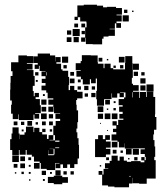

<svg xmlns="http://www.w3.org/2000/svg" viewBox="-20 -764 714 814"><path d="M320 -691H310V-679H296V-693H308V-741H335V-744H391V-740H417V-733H434V-735H472V-730H497V-702H474V-699H496V-673H474V-666H493V-646H473V-665H467V-642H445V-640H467V-612H440V-609H419V-600H413V-576H373V-577H344V-604H342V-587H324V-605H341V-648H347V-669H346V-673H320ZM506 -723H520V-709H506ZM540 -719H546V-713H540ZM500 -699H526V-673H500ZM295 -664H311V-648H295ZM325 -648V-664H341V-648ZM288 -641H318V-611H288ZM264 -635H282V-617H264ZM326 -619V-633H340V-619ZM292 -607H314V-585H292ZM263 -606H283V-586H263ZM295 -382H307V-375H330V-347H307V-340H303V-320H305V-296H311V-246H308V-219H304V-203H308V-178H313V-150H315V-92H309V-68H295V-52H277V-67H265V-52H247V-67H236V-51H216V-71H232V-73H214V-43H178V-48H153V-73H148V-79H124V-100H115V-108H93V-128H89V-108H63V-128H60V-107H32V-128H23V-174H29V-198H33V-224H59V-198H63V-174H64V-193H84V-203H90V-227H122V-204H125V-222H147V-204H159V-194H179V-175H186V-191H206V-171H190V-169H213V-191H206V-231H216V-251H235V-260H215V-282H235V-284H209V-311H207V-290H185V-312H206V-320H185V-342H206V-347H182V-371H176V-381H156V-401H173V-412H157V-430H173V-441H156V-461H173V-463H148V-485H145V-472H127V-490H140V-497H122V-525H140V-537H192V-529H214V-504H215V-522H237V-500H219V-494H239V-470H245V-464H269V-438H273V-404H271V-382H277V-400H295ZM633 -214V-194H630V-170H635V-143H638V-99H634V-85H640V-7H602V15H570V13H542V-10H541V14H527V30H465V27H438V22H413V-23H398V-39H414V-24H419V-48H439V-50H425V-72H445V-82H453V-104H479V-83H487V-100H505V-83H518V-78H536V-81H576V-76H592V-84H579V-98H593V-85H598V-99H594V-111H576V-131H594V-135H570V-136H543V-134H509V-156H508V-139H484V-163H478V-168H453V-194H473V-204H459V-218H473V-232H457V-250H475V-234H481V-256H503V-261H486V-281H500V-290H485V-312H500V-318H483V-344H506V-351H512V-372H489V-370H505V-352H487V-368H477V-350H455V-368H453V-344H424V-343H421V-316H391V-343H388V-379H391V-431H386V-411H366V-428H361V-406H331V-428H323V-439H304V-463H322V-466H301V-496H322V-505H327V-530H365V-529H394V-500H395V-494H419V-475H423V-494H449V-475H460V-470H510V-497H511V-526H541V-497H542V-468H543V-434H539V-409H544V-403H568V-379H544V-375H570V-349H573V-374H599V-353H602V-375H630V-353H638V-279H637V-268H643V-214ZM27 -320H30V-338H23V-384H24V-413H25V-442H33V-462H27V-500H58V-529H94V-526H121V-496H94V-493H118V-469H94V-467H122V-442H127V-400H119V-378H123V-356H127V-370H145V-352H131V-344H149V-318H153V-284H129V-281H146V-261H126V-278H122V-255H60V-279H58V-259H34V-282H27ZM243 -524H269V-498H243ZM484 -523H508V-499H484ZM414 -503H398V-519H414ZM439 -514V-508H433V-514ZM543 -494H569V-468H543ZM263 -488V-474H249V-488ZM503 -488V-474H489V-488ZM471 -476H461V-486H471ZM565 -460V-442H547V-460ZM278 -443V-459H294V-443ZM129 -458H143V-444H129ZM176 -444H178V-458H176ZM579 -458H593V-444H579ZM575 -432H597V-410H575ZM296 -411H276V-431H296ZM310 -415V-427H322V-415ZM140 -425V-417H132V-425ZM601 -406H631V-376H601ZM575 -402H597V-380H575ZM355 -382H337V-400H355ZM323 -384H309V-398H323ZM369 -384V-398H383V-384ZM542 -373H540V-351H542ZM385 -352H367V-370H385ZM353 -354H339V-368H353ZM162 -357V-365H170V-357ZM177 -320H155V-342H177ZM426 -341H446V-321H426ZM462 -327V-335H470V-327ZM394 -313H418V-289H394ZM176 -311V-291H156V-311ZM471 -296H461V-306H471ZM439 -304V-298H433V-304ZM178 -259H154V-283H178ZM448 -259H424V-283H448ZM478 -259H454V-283H478ZM395 -282H417V-260H395ZM187 -280H205V-262H187ZM116 -251V-231H96V-251ZM54 -249V-233H38V-249ZM174 -249V-233H158V-249ZM188 -249H204V-233H188ZM69 -248H83V-234H69ZM141 -246V-236H131V-246ZM408 -243V-239H404V-243ZM159 -218H173V-204H159ZM201 -216V-206H191V-216ZM80 -215V-207H72V-215ZM438 -213V-209H434V-213ZM448 -109H429V-98H383V-174H396V-191H416V-174H426V-191H446V-171H429V-164H449V-138H429V-133H448ZM214 -163H232V-168H214ZM478 -139H454V-163H478ZM231 -136V-139H214V-136ZM569 -134V-108H543V-134ZM211 -109V-133H190V-132H207V-110H185V-127H184V-106H208V-109ZM514 -133H538V-109H514ZM458 -113V-129H474V-113ZM491 -116V-126H501V-116ZM60 -77H32V-105H60ZM86 -81H66V-101H86ZM549 -84V-98H563V-84ZM112 -85H100V-97H112ZM442 -97V-85H430V-97ZM529 -94V-88H523V-94ZM148 -49H124V-73H148ZM86 -51H66V-71H86ZM54 -53H38V-69H54ZM110 -57H102V-65H110ZM409 -64V-58H403V-64ZM215 -20V-42H237V-20ZM175 -22H157V-40H175ZM249 -24V-38H263V-24ZM293 -24H279V-38H293ZM81 -26H71V-36H81ZM110 -27H102V-35H110ZM192 -27V-35H200V-27ZM49 -28H43V-34H49ZM208 -19H244V-13H268V11H244V17H208V12H183V-14H208ZM535 -18H527V-16H535ZM170 3H162V-5H170ZM109 2H103V-4H109Z"/></svg>

Font: Rubik-Storm
Style: Regular
Weight: 400
Designer: NaN (generative design), Hubert & Fischer (Rubik source font outlines)
Foundry: NaN, Hubert & Fischer
Version: Version 1.000